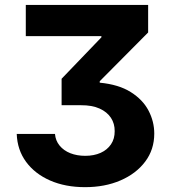

<svg xmlns="http://www.w3.org/2000/svg" viewBox="-20 -566 696 777"><path d="M47.7 -24H202.5Q204.7 3.2 221.3 23.3Q237.9 43.5 264.8 54.1Q291.8 64.6 325 64.6Q360.2 64.6 387.1 52.6Q414 40.5 429.2 18Q444.4 -4.5 444.1 -35.4Q444.4 -65.5 429 -89.2Q413.5 -112.9 383 -126.7Q352.5 -140.5 307.4 -140.2H229.3V-247.3L390.4 -415V-419.7H84.4V-545.9H579.5V-434.6L383.6 -237.3V-231.4Q460.4 -224.1 509.1 -193.4Q557.9 -162.7 581.1 -118.4Q604.3 -74.1 604.3 -25.4Q604.3 39.3 567.6 88Q531 136.8 467.7 164.1Q404.5 191.4 324.2 191.4Q244.3 191.4 182.8 164.5Q121.3 137.5 85.6 89.1Q50 40.6 47.7 -24Z"/></svg>

Font: Inter
Style: Regular
Weight: 400
Designer: Rasmus Andersson
Foundry: rsms
Version: Version 4.000;git-8c9346024